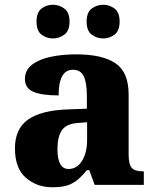

<svg xmlns="http://www.w3.org/2000/svg" viewBox="-20 -779 654 809"><path d="M200 10Q135 10 89 -30Q43 -70 43 -154Q43 -236 98 -275Q153 -314 265 -318L346 -321V-375Q346 -430 333 -457.5Q320 -485 287 -485Q227 -485 227 -377Q155 -377 120 -392.5Q85 -408 85 -446Q85 -483 114.5 -506Q144 -529 193 -539.5Q242 -550 301 -550Q411 -550 466.5 -512.5Q522 -475 522 -381V-128Q522 -87 535 -72Q548 -57 582 -57H586V0H379L356 -62H346Q324 -35 304.5 -19.5Q285 -4 261 3Q237 10 200 10ZM269 -67Q304 -67 325.5 -101Q347 -135 347 -191V-264L310 -261Q260 -258 241 -230.5Q222 -203 222 -151Q222 -67 269 -67ZM415 -617Q388 -617 366.5 -633Q345 -649 345 -688Q345 -727 366.5 -743Q388 -759 415 -759Q441 -759 462.5 -743Q484 -727 484 -688Q484 -649 462.5 -633Q441 -617 415 -617ZM203 -617Q176 -617 155 -633Q134 -649 134 -688Q134 -727 155 -743Q176 -759 203 -759Q229 -759 251 -743Q273 -727 273 -688Q273 -649 251 -633Q229 -617 203 -617Z"/></svg>

Font: Noto Serif Lao ExtraBold
Style: Regular
Weight: 800
Designer: Monotype Design Team
Foundry: Monotype Imaging Inc.
Version: Version 2.003; ttfautohint (v1.8.4.7-5d5b)